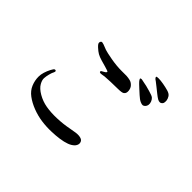

<svg xmlns="http://www.w3.org/2000/svg" viewBox="-156 -981 1312 1312"><g transform="rotate(45 500.0 -325.5)"><path d="M707 -540 674 -570Q664 -579 651 -591.5Q638 -604 632.5 -613Q627 -622 630 -624.5Q633 -627 642 -627Q649 -625 668.5 -621.5Q688 -618 693.5 -616.5Q699 -615 734 -605.5Q769 -596 778.5 -587Q788 -578 793.5 -564Q799 -550 797 -536Q795 -524 787 -515.5Q779 -507 770 -506Q762 -505 746 -512Q730 -519 707 -540ZM749 -661 717 -686Q708 -691 702.5 -697.5Q697 -704 698 -708.5Q699 -713 718 -713Q737 -713 765.5 -708Q794 -703 818 -696Q842 -689 851.5 -674.5Q861 -660 863 -645Q865 -622 857.5 -613Q850 -604 840 -603Q830 -602 817.5 -609Q805 -616 784 -633Q763 -650 749 -661ZM182 -235Q176 -225 170 -202Q164 -179 163 -160Q162 -141 176 -116Q191 -89 230.5 -66Q270 -43 316 -35Q362 -27 419 -29Q478 -31 533 -42Q588 -53 607 -51Q631 -49 640.5 -40Q650 -31 650.5 -16.5Q651 -2 638 14Q622 31 595 41Q568 51 532 56Q496 61 459 62Q412 64 364 57.5Q316 51 270.5 33.5Q225 16 191.5 -9Q158 -34 143.5 -69Q129 -104 129 -141Q129 -162 136 -185Q143 -208 154.5 -230Q166 -252 172 -254Q178 -256 181.5 -254Q185 -252 185.5 -248Q186 -244 182 -235ZM423 -457Q409 -455 405.5 -458Q402 -461 402 -465Q402 -467 406 -471L430 -485Q439 -492 439 -496Q438 -499 429.5 -502.5Q421 -506 402.5 -511Q384 -516 356.5 -524Q329 -532 312.5 -541.5Q296 -551 276 -569.5Q256 -588 257 -598.5Q258 -609 264 -613Q270 -617 287 -611Q309 -602 326 -596Q343 -590 398 -580Q453 -570 502 -570H551Q568 -569 585 -565Q602 -561 616.5 -546Q631 -531 633 -507.5Q635 -484 621 -474Q612 -466 572.5 -465.5Q533 -465 502 -464Q471 -463 448 -461L423 -457Z"/></g></svg>

Font: ChillKai
Style: Regular
Weight: 400
Designer: ChillType
Foundry: 寒蝉字型
Version: Version 2.000